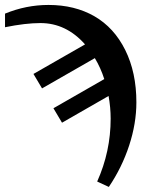

<svg xmlns="http://www.w3.org/2000/svg" viewBox="-20 -526 594 765"><path d="M318.8 -349.1Q243.7 -434.1 141.1 -434.1Q82 -434.1 0 -417.5V-471.7Q84 -506.3 173.3 -506.3Q277.8 -506.3 356.2 -461.2Q434.6 -416 479 -326.7Q523.4 -237.3 523.4 -118.2Q523.4 -34.2 494.6 53.7Q465.8 141.6 413.6 218.8L367.2 197.3Q420.9 77.6 420.9 -53.2Q420.9 -97.7 412.6 -143.6L227.1 -37.1L192.9 -94.7L395.5 -210.9Q380.9 -256.3 357.9 -294.4L147.5 -173.8L113.3 -231.4Z"/></svg>

Font: Liberation Serif
Style: Bold
Weight: 700
Designer: Steve Matteson
Foundry: Ascender Corporation
Version: Version 2.1.5